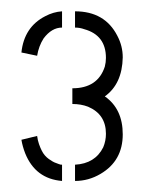

<svg xmlns="http://www.w3.org/2000/svg" viewBox="-20 -704 261 346"><path d="M115.2 -377.9V-407.2Q151.4 -409.2 166 -438.5Q170.9 -450.2 170.9 -462.9Q170.9 -498 138.7 -511.7Q126 -516.6 110.4 -516.6V-544.9Q156.2 -544.9 168.9 -584Q170.9 -591.8 170.9 -599.6Q170.9 -640.6 131.8 -651.4Q124 -654.3 115.2 -654.3V-683.6Q168.9 -683.6 191.4 -639.6Q201.2 -621.1 201.2 -600.6Q200.2 -552.7 168.9 -530.3Q201.2 -507.8 201.2 -461.9Q201.2 -414.1 161.1 -390.6Q139.6 -377.9 115.2 -377.9ZM18.6 -452.1 46.9 -459Q47.9 -451.2 50.3 -444.3Q52.7 -437.5 55.2 -432.6Q57.6 -427.7 61 -423.8Q64.5 -419.9 67.9 -417.5Q71.3 -415 74.7 -413.1Q78.1 -411.1 81.1 -410.2Q84 -409.2 86.4 -408.2Q88.9 -407.2 89.8 -407.2H91.8V-377.9Q43.9 -381.8 25.4 -427.7Q20.5 -440.4 18.6 -452.1ZM18.6 -609.4Q23.4 -655.3 61.5 -674.8Q76.2 -682.6 91.8 -683.6V-654.3Q73.2 -654.3 58.6 -634.8Q49.8 -621.1 46.9 -603.5Z"/></svg>

Font: Post No Bills Jaffna
Style: Regular
Weight: 400
Designer: Kosala Senevirathne, Siva Puranthara, Lasantha Premarathna, Tharique Azeez
Foundry: Mooniak
Version: Version 1.220 ; ttfautohint (v1.6)